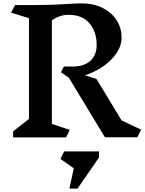

<svg xmlns="http://www.w3.org/2000/svg" viewBox="-20 -816 858 1140"><path d="M795 -1H603L389 -354L342 -387L359 -421H413Q479 -421 516.5 -455Q554 -489 554 -549Q554 -627 511.5 -677.5Q469 -728 387 -728Q334 -728 288 -695V-80L394 -45L372 0H58V-36L152 -110V-708L46 -741L69 -786H195Q286 -786 372 -792Q436 -796 466 -796Q535 -796 589 -769Q643 -742 672.5 -695.5Q702 -649 702 -594Q702 -545 671.5 -500Q641 -455 591 -421Q541 -387 485 -369L553 -347L702 -101L818 -46ZM568 119 440 304H392L418 183L339 128L361 83H568Z"/></svg>

Font: Inknut Antiqua Medium
Style: Regular
Weight: 500
Designer: Claus Eggers Sørensen
Foundry: Claus Eggers Sørensen
Version: Version 1.003; ttfautohint (v1.8.2) -l 8 -r 50 -G 200 -x 14 